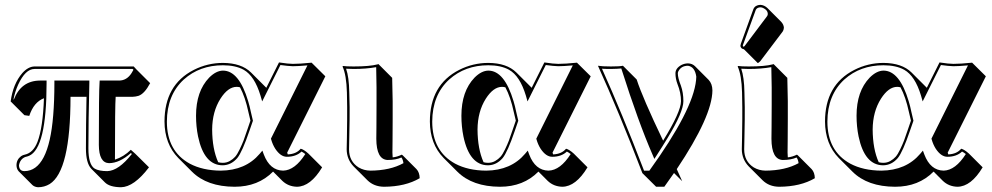

<svg xmlns="http://www.w3.org/2000/svg" viewBox="-20 -703 4086 791"><path d="M530.8 -429.2 542 -417 598.6 -360.4Q575.2 -316.4 550.3 -308.1Q539.1 -304.7 526.4 -304.2H456.5Q453.6 -266.6 453.6 -49.3Q453.6 -46.9 453.6 -45.4Q489.7 -57.1 519 -85.9L537.1 -69.8L593.8 -13.7Q532.2 67.4 478.5 68.4Q432.1 67.9 412.6 48.8L356 -7.8Q334 -31.2 334 -91.8Q334 -183.1 336.4 -304.2H270.5Q270.5 1.5 184.6 55.2Q162.6 68.4 136.7 68.4Q122.6 67.4 113.8 59.6L57.1 2.9Q48.3 -6.8 47.9 -22Q47.9 -45.4 66.9 -59.6Q74.2 -64.5 82 -65.9Q116.7 -73.2 134.3 -118.2Q156.7 -176.3 161.1 -298.3Q119.1 -282.2 100.6 -225.6L80.6 -228.5L23.9 -285.2Q33.7 -357.9 72.3 -402.3Q96.2 -428.7 122.1 -429.2ZM526.4 -418.9H122.1Q84.5 -418.9 54.7 -354Q41.5 -324.7 35.6 -293.5L37.1 -293Q66.9 -370.1 144 -371.1H171.9V-360.8Q171.9 -92.3 99.6 -61Q92.3 -58.1 84 -56.2Q63 -47.9 58.1 -22Q59.1 1.5 80.1 2Q180.7 2 199.2 -228.5Q204.1 -287.1 204.1 -360.8V-371.1H348.1V-360.8Q344.2 -207 344.2 -91.8Q344.2 -24.4 370.1 -8.3Q387.7 2 421.9 2Q468.3 1 523.4 -68.8L519 -72.3Q472.7 -31.2 429.2 -30.8Q387.7 -32.2 387.2 -106Q387.2 -325.2 390.1 -361.8L390.6 -371.1H470.2Q502.4 -371.1 522 -401.9Q525.9 -408.2 529.8 -415.5Z M1011.7 -206.1 1003.4 -241.2Q990.2 -303.2 968.8 -343.3Q961.4 -345.2 955.1 -345.2Q919.4 -345.2 888.2 -296.4Q854.5 -243.2 854 -169.4Q854.5 -88.9 878.9 -34.7Q888.2 -32.2 897.5 -32.2Q913.6 -32.2 926.5 -39.6Q939.5 -46.9 948.5 -56.9Q957.5 -66.9 967.5 -87.9Q977.5 -108.9 983.2 -123.5Q988.8 -138.2 998.5 -167.5ZM898.4 -443.8Q974.6 -443.4 1014.2 -404.3L1070.8 -347.7Q1074.2 -343.8 1077.1 -341.3L1129.4 -445.8Q1168 -439.9 1186.5 -439.9Q1215.8 -439.9 1263.7 -444.8L1320.3 -388.7L1163.1 -74.2Q1164.1 -69.8 1165.5 -66.9Q1200.7 -68.4 1218.8 -90.3Q1231.4 -87.4 1250.5 -70.3L1307.1 -13.7Q1259.3 65.9 1203.1 66.4Q1167.5 65.4 1143.1 42L1105 3.9Q1043.5 66.4 946.3 66.4Q833 65.9 771 4.4L714.4 -52.2Q658.2 -109.9 657.7 -202.1Q657.7 -353.5 778.3 -415Q835 -443.8 898.4 -443.8ZM898.4 -434.1Q802.7 -434.1 737.3 -375.5Q668 -312 667.5 -202.1Q667.5 -80.6 761.7 -28.8Q814.9 -0.5 889.6 0Q991.7 -1 1049.8 -69.3L1061 -82.5L1066.9 -66.4Q1091.8 -1 1146.5 0Q1195.3 -1.5 1237.8 -68.4Q1229 -75.2 1222.2 -78.6Q1199.7 -57.1 1161.6 -57.1Q1136.2 -57.1 1114.3 -89.8Q1103 -107.4 1097.2 -128.4L1096.2 -131.8L1246.6 -433.6Q1207 -430.2 1186.5 -430.2Q1167 -430.7 1135.3 -435.1L1060.1 -285.2L1053.2 -309.1Q1028.8 -390.1 983.9 -415.5Q950.2 -434.1 898.4 -434.1ZM1022 -205.6 1007.8 -164.6Q978 -77.1 957.5 -51.8Q932.1 -22.5 897.5 -22Q820.8 -22 795.9 -141.1Q787.6 -182.1 787.6 -226.1Q787.6 -327.1 841.8 -383.3Q870.1 -411.6 898.4 -412.1Q964.8 -412.1 1002.4 -286.1Q1008.8 -265.1 1013.2 -243.2Z M1410.2 -261.2 1409.2 -321.8Q1407.2 -394.5 1391.1 -429.2L1393.1 -431.2Q1405.3 -429.2 1437 -429.2Q1503.4 -429.2 1536.1 -438Q1538.1 -438.5 1539.1 -439L1595.7 -382.3Q1595.7 -381.3 1597.7 -286.6V-215.3Q1597.7 -180.7 1597.2 -122.6Q1596.7 -86.9 1596.7 -74.7Q1596.7 -63.5 1597.7 -54.7Q1616.2 -56.6 1635.3 -65.9Q1637.7 -64 1639.2 -63L1695.8 -6.3Q1708.5 7.3 1709 31.2Q1650.4 65.9 1562 66.4Q1520.5 65.9 1493.7 39.6L1437 -17.1Q1408.7 -46.4 1408.2 -87.9Q1408.2 -98.1 1409.2 -135.3Q1410.6 -222.7 1410.2 -261.2ZM1420.4 -261.2Q1420.9 -222.2 1418.9 -134.8Q1418 -98.1 1418 -87.9Q1418 -38.1 1457.5 -13.2Q1479 -0.5 1505.4 0Q1587.4 -0.5 1642.1 -30.8Q1640.1 -45.9 1633.8 -54.2Q1610.8 -43.9 1577.1 -43.9Q1530.8 -45.4 1530.3 -131.3Q1530.3 -144 1530.8 -178.7Q1531.2 -237.8 1531.2 -272V-342.8Q1531.2 -369.6 1529.8 -426.3Q1487.8 -418.9 1437 -418.9Q1423.3 -418.9 1405.8 -419.9Q1418 -385.3 1418.9 -322.3Z M2105 -206.1 2096.7 -241.2Q2083.5 -303.2 2062 -343.3Q2054.7 -345.2 2048.3 -345.2Q2012.7 -345.2 1981.4 -296.4Q1947.8 -243.2 1947.3 -169.4Q1947.8 -88.9 1972.2 -34.7Q1981.4 -32.2 1990.7 -32.2Q2006.8 -32.2 2019.8 -39.6Q2032.7 -46.9 2041.7 -56.9Q2050.8 -66.9 2060.8 -87.9Q2070.8 -108.9 2076.4 -123.5Q2082 -138.2 2091.8 -167.5ZM1991.7 -443.8Q2067.9 -443.4 2107.4 -404.3L2164.1 -347.7Q2167.5 -343.8 2170.4 -341.3L2222.7 -445.8Q2261.2 -439.9 2279.8 -439.9Q2309.1 -439.9 2356.9 -444.8L2413.6 -388.7L2256.3 -74.2Q2257.3 -69.8 2258.8 -66.9Q2293.9 -68.4 2312 -90.3Q2324.7 -87.4 2343.8 -70.3L2400.4 -13.7Q2352.5 65.9 2296.4 66.4Q2260.7 65.4 2236.3 42L2198.2 3.9Q2136.7 66.4 2039.6 66.4Q1926.3 65.9 1864.3 4.4L1807.6 -52.2Q1751.5 -109.9 1751 -202.1Q1751 -353.5 1871.6 -415Q1928.2 -443.8 1991.7 -443.8ZM1991.7 -434.1Q1896 -434.1 1830.6 -375.5Q1761.2 -312 1760.7 -202.1Q1760.7 -80.6 1855 -28.8Q1908.2 -0.5 1982.9 0Q2085 -1 2143.1 -69.3L2154.3 -82.5L2160.2 -66.4Q2185.1 -1 2239.7 0Q2288.6 -1.5 2331.1 -68.4Q2322.3 -75.2 2315.4 -78.6Q2293 -57.1 2254.9 -57.1Q2229.5 -57.1 2207.5 -89.8Q2196.3 -107.4 2190.4 -128.4L2189.5 -131.8L2339.8 -433.6Q2300.3 -430.2 2279.8 -430.2Q2260.3 -430.7 2228.5 -435.1L2153.3 -285.2L2146.5 -309.1Q2122.1 -390.1 2077.1 -415.5Q2043.5 -434.1 1991.7 -434.1ZM2115.2 -205.6 2101.1 -164.6Q2071.3 -77.1 2050.8 -51.8Q2025.4 -22.5 1990.7 -22Q1914.1 -22 1889.2 -141.1Q1880.9 -182.1 1880.9 -226.1Q1880.9 -327.1 1935.1 -383.3Q1963.4 -411.6 1991.7 -412.1Q2058.1 -412.1 2095.7 -286.1Q2102.1 -265.1 2106.4 -243.2Z M2768.1 -6.3Q2781.2 22.5 2790.5 43.5L2756.8 9.8Q2736.8 38.6 2716.8 66.4H2683.1L2626.5 10.3Q2528.3 -245.6 2443.4 -432.1Q2460.4 -429.2 2496.6 -429.2Q2533.7 -429.2 2546.4 -432.1L2603 -375.5Q2627 -300.8 2711.9 -123.5Q2785.2 -242.2 2785.6 -286.1Q2785.6 -320.3 2771 -356.9Q2762.7 -378.9 2762.7 -400.9Q2762.7 -421.9 2787.6 -435.5Q2800.8 -441.9 2814.5 -441.9Q2831.5 -441.4 2842.8 -430.7L2899.4 -374Q2914.6 -357.9 2915 -330.6Q2914.1 -224.6 2768.1 -6.3ZM2686 -64 2675.8 -48.3 2668.5 -65.4Q2609.9 -199.7 2539.6 -420.9Q2524.4 -419.4 2496.6 -418.9Q2472.2 -418.9 2460 -419.9Q2541 -240.7 2633.3 0H2655.3Q2835.4 -249.5 2847.7 -373Q2848.1 -380.9 2848.6 -387.2Q2842.8 -427.7 2814.5 -432.1Q2786.1 -432.1 2774.4 -408.7Q2772.5 -404.3 2772.5 -400.9Q2772.5 -382.3 2785.2 -350.1Q2795.4 -321.8 2795.4 -286.1Q2795.4 -241.7 2730.5 -134.8Q2711.9 -104 2686 -64Z M3112.3 -683.1Q3128.9 -682.1 3141.6 -669.9L3198.2 -613.3Q3209 -601.6 3209.5 -588.4Q3208.5 -579.1 3204.6 -573.2L3112.8 -451.7Q3106.4 -444.3 3101.6 -443.4L3044.9 -500Q3038.6 -501 3034.2 -504.9Q3030.3 -509.8 3030.3 -514.2Q3030.8 -517.6 3032.2 -522.9L3084 -666Q3091.3 -682.1 3112.3 -683.1ZM3038.1 -261.2 3037.1 -321.8Q3035.2 -394.5 3019 -429.2L3021 -431.2Q3033.2 -429.2 3064.9 -429.2Q3131.3 -429.2 3164.1 -438Q3166 -438.5 3167 -439L3223.6 -382.3Q3223.6 -381.3 3225.6 -286.6V-215.3Q3225.6 -180.7 3225.1 -122.6Q3224.6 -86.9 3224.6 -74.7Q3224.6 -63.5 3225.6 -54.7Q3244.1 -56.6 3263.2 -65.9Q3265.6 -64 3267.1 -63L3323.7 -6.3Q3336.4 7.3 3336.9 31.2Q3278.3 65.9 3189.9 66.4Q3148.4 65.9 3121.6 39.6L3064.9 -17.1Q3036.6 -46.4 3036.1 -87.9Q3036.1 -98.1 3037.1 -135.3Q3038.6 -222.7 3038.1 -261.2ZM3048.3 -261.2Q3048.8 -222.2 3046.9 -134.8Q3045.9 -98.1 3045.9 -87.9Q3045.9 -38.1 3085.4 -13.2Q3106.9 -0.5 3133.3 0Q3215.3 -0.5 3270 -30.8Q3268.1 -45.9 3261.7 -54.2Q3238.8 -43.9 3205.1 -43.9Q3158.7 -45.4 3158.2 -131.3Q3158.2 -144 3158.7 -178.7Q3159.2 -237.8 3159.2 -272V-342.8Q3159.2 -369.6 3157.7 -426.3Q3115.7 -418.9 3064.9 -418.9Q3051.3 -418.9 3033.7 -419.9Q3045.9 -385.3 3046.9 -322.3ZM3112.3 -672.9Q3098.6 -671.9 3093.8 -662.6L3041.5 -519.5Q3040.5 -516.6 3040 -513.7Q3042 -511.2 3044.4 -510.3Q3046.9 -512.7 3048.3 -514.2L3140.1 -636.2Q3143.1 -640.6 3143.1 -645Q3143.1 -661.6 3123.5 -670.4Q3117.7 -672.9 3112.3 -672.9Z M3732.9 -206.1 3724.6 -241.2Q3711.4 -303.2 3689.9 -343.3Q3682.6 -345.2 3676.3 -345.2Q3640.6 -345.2 3609.4 -296.4Q3575.7 -243.2 3575.2 -169.4Q3575.7 -88.9 3600.1 -34.7Q3609.4 -32.2 3618.7 -32.2Q3634.8 -32.2 3647.7 -39.6Q3660.6 -46.9 3669.7 -56.9Q3678.7 -66.9 3688.7 -87.9Q3698.7 -108.9 3704.3 -123.5Q3710 -138.2 3719.7 -167.5ZM3619.6 -443.8Q3695.8 -443.4 3735.4 -404.3L3792 -347.7Q3795.4 -343.8 3798.3 -341.3L3850.6 -445.8Q3889.2 -439.9 3907.7 -439.9Q3937 -439.9 3984.9 -444.8L4041.5 -388.7L3884.3 -74.2Q3885.3 -69.8 3886.7 -66.9Q3921.9 -68.4 3939.9 -90.3Q3952.6 -87.4 3971.7 -70.3L4028.3 -13.7Q3980.5 65.9 3924.3 66.4Q3888.7 65.4 3864.3 42L3826.2 3.9Q3764.6 66.4 3667.5 66.4Q3554.2 65.9 3492.2 4.4L3435.5 -52.2Q3379.4 -109.9 3378.9 -202.1Q3378.9 -353.5 3499.5 -415Q3556.2 -443.8 3619.6 -443.8ZM3619.6 -434.1Q3523.9 -434.1 3458.5 -375.5Q3389.2 -312 3388.7 -202.1Q3388.7 -80.6 3482.9 -28.8Q3536.1 -0.5 3610.8 0Q3712.9 -1 3771 -69.3L3782.2 -82.5L3788.1 -66.4Q3813 -1 3867.7 0Q3916.5 -1.5 3959 -68.4Q3950.2 -75.2 3943.4 -78.6Q3920.9 -57.1 3882.8 -57.1Q3857.4 -57.1 3835.4 -89.8Q3824.2 -107.4 3818.4 -128.4L3817.4 -131.8L3967.8 -433.6Q3928.2 -430.2 3907.7 -430.2Q3888.2 -430.7 3856.4 -435.1L3781.2 -285.2L3774.4 -309.1Q3750 -390.1 3705.1 -415.5Q3671.4 -434.1 3619.6 -434.1ZM3743.2 -205.6 3729 -164.6Q3699.2 -77.1 3678.7 -51.8Q3653.3 -22.5 3618.7 -22Q3542 -22 3517.1 -141.1Q3508.8 -182.1 3508.8 -226.1Q3508.8 -327.1 3563 -383.3Q3591.3 -411.6 3619.6 -412.1Q3686 -412.1 3723.6 -286.1Q3730 -265.1 3734.4 -243.2Z"/></svg>

Font: Linux Biolinum Shadow O
Style: Bold
Weight: 700
Designer: Philipp H. Poll
Foundry: Philipp H. Poll
Version: Version 0.9.2